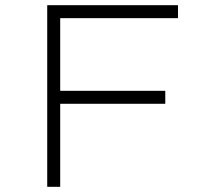

<svg xmlns="http://www.w3.org/2000/svg" viewBox="-20 -720 813 740"><path d="M162 0V-700H212V0ZM189 -320V-370H617V-320ZM193 -650V-700H666V-650Z"/></svg>

Font: Lexend Mega ExtraLight
Style: Regular
Weight: 250
Version: Version 1.007